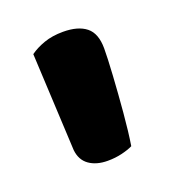

<svg xmlns="http://www.w3.org/2000/svg" viewBox="-61 -679 299 336"><g transform="rotate(-20 88.5 -510.5)"><path d="M134 -401Q126 -397 113.5 -394Q101 -391 87 -391Q66 -391 52.5 -400.5Q39 -410 37 -429L28 -611Q39 -619 54.5 -624.5Q70 -630 90 -630Q118 -630 133 -618Q148 -606 148 -578Q148 -561 146 -528Q144 -495 141 -460.5Q138 -426 134 -401Z"/></g></svg>

Font: Baloo Bhaijaan 2 SemiBold
Style: Regular
Weight: 600
Designer: Sanskriti Dholi, Noopur Datye and Ek Type
Foundry: Ek Type
Version: Version 1.700